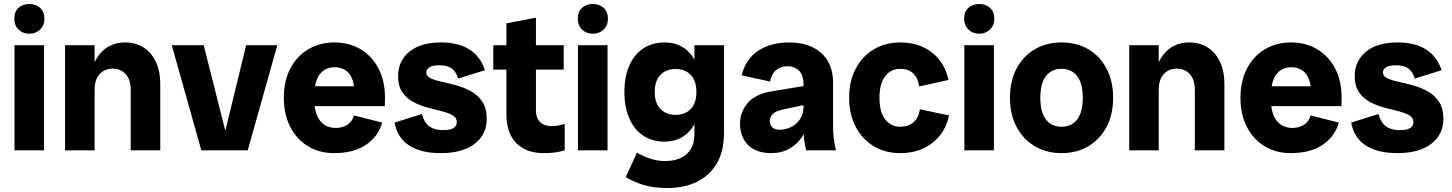

<svg xmlns="http://www.w3.org/2000/svg" viewBox="-20 -758 7322 968"><path d="M53 0V-530H202V0ZM128 -588Q95 -588 73.5 -609Q52 -630 52 -664Q52 -699 73.5 -718.5Q95 -738 128 -738Q160 -738 182 -718.5Q204 -699 204 -664Q204 -630 182 -609Q160 -588 128 -588Z M639 0V-304Q639 -357 613.5 -384.5Q588 -412 548 -412Q508 -412 482.5 -384.5Q457 -357 457 -304H431Q431 -381 453 -434.5Q475 -488 515.5 -516Q556 -544 611 -544Q663 -544 703 -519Q743 -494 765.5 -447Q788 -400 788 -334V0ZM308 0V-530H457V0Z M995 0 846 -530H1007L1141 0ZM1092 0 1221 -530H1378L1229 0Z M1664 14Q1590 14 1532.5 -21Q1475 -56 1443 -119Q1411 -182 1411 -265Q1411 -349 1443.5 -412Q1476 -475 1534 -509.5Q1592 -544 1666 -544Q1741 -544 1798.5 -509.5Q1856 -475 1888.5 -412.5Q1921 -350 1921 -265Q1921 -254 1920.5 -244Q1920 -234 1920 -223H1494V-323H1810L1769 -265Q1769 -349 1742.5 -384Q1716 -419 1666 -419Q1620 -419 1592 -383.5Q1564 -348 1564 -265Q1564 -187 1593 -150Q1622 -113 1673 -113Q1706 -113 1730.5 -128.5Q1755 -144 1765 -176L1907 -140Q1888 -71 1826 -28.5Q1764 14 1664 14Z M2202 14Q2103 14 2043.5 -24Q1984 -62 1969 -140L2107 -183Q2118 -141 2144 -121.5Q2170 -102 2212 -102Q2251 -102 2267 -112.5Q2283 -123 2283 -142Q2283 -165 2261.5 -177Q2240 -189 2206.5 -197.5Q2173 -206 2135 -216Q2097 -226 2063.5 -244Q2030 -262 2008.5 -293Q1987 -324 1987 -375Q1987 -450 2043.5 -497Q2100 -544 2203 -544Q2292 -544 2347.5 -508Q2403 -472 2425 -404L2290 -362Q2279 -397 2257 -413Q2235 -429 2195 -429Q2159 -429 2144 -418Q2129 -407 2129 -393Q2129 -374 2151 -363.5Q2173 -353 2208 -345.5Q2243 -338 2281.5 -327.5Q2320 -317 2355 -297.5Q2390 -278 2412 -245Q2434 -212 2434 -158Q2434 -80 2373 -33Q2312 14 2202 14Z M2721 14Q2634 14 2583.5 -36Q2533 -86 2533 -186V-640L2682 -669V-203Q2682 -163 2703 -142.5Q2724 -122 2762 -122Q2780 -122 2795.5 -125.5Q2811 -129 2827 -133V0Q2804 7 2778.5 10.5Q2753 14 2721 14ZM2467 -407V-530H2822V-407Z M2894 0V-530H3043V0ZM2969 -588Q2936 -588 2914.5 -609Q2893 -630 2893 -664Q2893 -699 2914.5 -718.5Q2936 -738 2969 -738Q3001 -738 3023 -718.5Q3045 -699 3045 -664Q3045 -630 3023 -609Q3001 -588 2969 -588Z M3345 190Q3277 190 3226.5 175Q3176 160 3135 135L3191 12Q3225 31 3260 42.5Q3295 54 3333 54Q3377 54 3410.5 39Q3444 24 3462.5 -6Q3481 -36 3481 -80V-177L3500 -294L3481 -393V-530H3630V-87Q3630 4 3594 65.5Q3558 127 3494 158.5Q3430 190 3345 190ZM3330 -44Q3269 -44 3223.5 -74Q3178 -104 3153 -160.5Q3128 -217 3128 -294Q3128 -372 3153 -428Q3178 -484 3223.5 -514Q3269 -544 3330 -544Q3410 -544 3458.5 -489.5Q3507 -435 3507 -334V-255Q3507 -155 3458.5 -99.5Q3410 -44 3330 -44ZM3386 -179Q3434 -179 3462.5 -208.5Q3491 -238 3491 -294Q3491 -351 3462.5 -380.5Q3434 -410 3386 -410Q3338 -410 3309.5 -380.5Q3281 -351 3281 -294Q3281 -238 3309.5 -208.5Q3338 -179 3386 -179Z M4044 0Q4038 -26 4034.5 -53Q4031 -80 4031 -106V-330Q4031 -382 4007 -403Q3983 -424 3950 -424Q3918 -424 3894.5 -406Q3871 -388 3862 -347L3719 -378Q3740 -461 3803 -502.5Q3866 -544 3959 -544Q4061 -544 4120.5 -490.5Q4180 -437 4180 -342V-118Q4180 -59 4195 0ZM3870 14Q3792 14 3751.5 -27Q3711 -68 3711 -135Q3711 -194 3750.5 -239.5Q3790 -285 3873 -298L4074 -331V-237L3927 -206Q3889 -198 3875 -182Q3861 -166 3861 -148Q3861 -129 3873.5 -116.5Q3886 -104 3911 -104Q3940 -104 3967.5 -117Q3995 -130 4013 -156.5Q4031 -183 4031 -221H4065Q4065 -149 4039.5 -96Q4014 -43 3970 -14.5Q3926 14 3870 14Z M4519 14Q4443 14 4385 -21Q4327 -56 4294 -119Q4261 -182 4261 -265Q4261 -349 4294 -411.5Q4327 -474 4385 -509Q4443 -544 4519 -544Q4614 -544 4678.5 -493.5Q4743 -443 4762 -355L4614 -322Q4608 -366 4583.5 -388.5Q4559 -411 4519 -411Q4472 -411 4443 -374Q4414 -337 4414 -265Q4414 -193 4443 -156Q4472 -119 4519 -119Q4559 -119 4585 -141Q4611 -163 4618 -207L4765 -176Q4746 -88 4680 -37Q4614 14 4519 14Z M4842 0V-530H4991V0ZM4917 -588Q4884 -588 4862.5 -609Q4841 -630 4841 -664Q4841 -699 4862.5 -718.5Q4884 -738 4917 -738Q4949 -738 4971 -718.5Q4993 -699 4993 -664Q4993 -630 4971 -609Q4949 -588 4917 -588Z M5332 14Q5256 14 5197 -21Q5138 -56 5105 -118.5Q5072 -181 5072 -265Q5072 -349 5105 -412Q5138 -475 5197 -509.5Q5256 -544 5332 -544Q5409 -544 5467.5 -509.5Q5526 -475 5559 -412Q5592 -349 5592 -265Q5592 -181 5559 -118.5Q5526 -56 5467.5 -21Q5409 14 5332 14ZM5332 -119Q5382 -119 5410.5 -155.5Q5439 -192 5439 -265Q5439 -338 5410.5 -374.5Q5382 -411 5332 -411Q5282 -411 5253.5 -374.5Q5225 -338 5225 -265Q5225 -192 5253.5 -155.5Q5282 -119 5332 -119Z M6004 0V-304Q6004 -357 5978.5 -384.5Q5953 -412 5913 -412Q5873 -412 5847.5 -384.5Q5822 -357 5822 -304H5796Q5796 -381 5818 -434.5Q5840 -488 5880.5 -516Q5921 -544 5976 -544Q6028 -544 6068 -519Q6108 -494 6130.5 -447Q6153 -400 6153 -334V0ZM5673 0V-530H5822V0Z M6487 14Q6413 14 6355.5 -21Q6298 -56 6266 -119Q6234 -182 6234 -265Q6234 -349 6266.5 -412Q6299 -475 6357 -509.5Q6415 -544 6489 -544Q6564 -544 6621.5 -509.5Q6679 -475 6711.5 -412.5Q6744 -350 6744 -265Q6744 -254 6743.5 -244Q6743 -234 6743 -223H6317V-323H6633L6592 -265Q6592 -349 6565.5 -384Q6539 -419 6489 -419Q6443 -419 6415 -383.5Q6387 -348 6387 -265Q6387 -187 6416 -150Q6445 -113 6496 -113Q6529 -113 6553.5 -128.5Q6578 -144 6588 -176L6730 -140Q6711 -71 6649 -28.5Q6587 14 6487 14Z M7025 14Q6926 14 6866.5 -24Q6807 -62 6792 -140L6930 -183Q6941 -141 6967 -121.5Q6993 -102 7035 -102Q7074 -102 7090 -112.5Q7106 -123 7106 -142Q7106 -165 7084.5 -177Q7063 -189 7029.5 -197.5Q6996 -206 6958 -216Q6920 -226 6886.5 -244Q6853 -262 6831.5 -293Q6810 -324 6810 -375Q6810 -450 6866.5 -497Q6923 -544 7026 -544Q7115 -544 7170.5 -508Q7226 -472 7248 -404L7113 -362Q7102 -397 7080 -413Q7058 -429 7018 -429Q6982 -429 6967 -418Q6952 -407 6952 -393Q6952 -374 6974 -363.5Q6996 -353 7031 -345.5Q7066 -338 7104.5 -327.5Q7143 -317 7178 -297.5Q7213 -278 7235 -245Q7257 -212 7257 -158Q7257 -80 7196 -33Q7135 14 7025 14Z"/></svg>

Font: Radio Canada Big
Style: Bold
Weight: 700
Designer: Étienne Aubert Bonn
Foundry: Coppers and Brasses
Version: Version 1.001